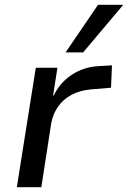

<svg xmlns="http://www.w3.org/2000/svg" viewBox="-20 -779 533 799"><path d="M50 0 129 -497H219L201 -382H204Q229 -435 279 -468Q329 -501 393 -504L446 -507L442 -414L359 -407Q312 -403 277 -384Q242 -365 221 -334.5Q200 -304 193 -265L152 0ZM253 -561 388 -759H493L326 -561Z"/></svg>

Font: Nunito Sans 7pt Medium
Style: Italic
Weight: 500
Italic angle: -9°
Designer: Vernon Adams
Foundry: Vernon Adams
Version: Version 3.101;gftools[0.9.27]